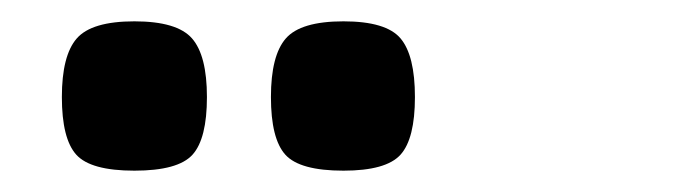

<svg xmlns="http://www.w3.org/2000/svg" viewBox="-20 -724 640 180"><path d="M38 -633Q38 -672 52 -688Q66 -704 106 -704Q146 -704 160 -688Q174 -672 174 -633Q174 -594 160.5 -579Q147 -564 106 -564Q65 -564 51.5 -579Q38 -594 38 -633ZM234 -633Q234 -672 248 -688Q262 -704 302 -704Q342 -704 355.5 -688Q369 -672 369 -633Q369 -594 355.5 -579Q342 -564 302 -564Q261 -564 247.5 -579Q234 -594 234 -633Z"/></svg>

Font: Changa SemiBold
Style: Regular
Weight: 600
Designer: Eduardo Rodriguez Tunni
Foundry: Eduardo Rodriguez Tunni
Version: Version 2.002; ttfautohint (v1.5) -l 8 -r 50 -G 150 -x 14 -H